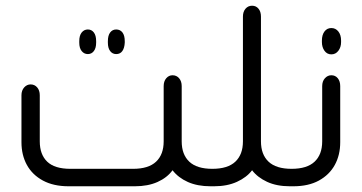

<svg xmlns="http://www.w3.org/2000/svg" viewBox="-20 -651 1264 671"><path d="M287 -462Q274 -462 265.5 -472.5Q257 -483 257 -502V-507Q257 -527 265.5 -537.5Q274 -548 287 -548Q300 -548 308 -537.5Q316 -527 316 -507V-502Q316 -483 308 -472.5Q300 -462 287 -462ZM386 -462Q373 -462 365 -472.5Q357 -483 357 -502V-507Q357 -527 365 -537.5Q373 -548 386 -548Q400 -548 408 -537.5Q416 -527 416 -507V-502Q415 -483 407.5 -472.5Q400 -462 386 -462ZM728 -61V0H716Q670 0 636.5 -15Q603 -30 583 -56Q564 -30 530.5 -15Q497 0 451 0H220Q167 0 130 -20Q93 -40 74 -74.5Q55 -109 55 -154V-318Q55 -335 64.5 -345.5Q74 -356 87 -356Q101 -356 110 -345.5Q119 -335 119 -318V-157Q119 -111 145 -86Q171 -61 226 -61H445Q499 -61 525.5 -86Q552 -111 552 -157V-350Q552 -367 561 -377.5Q570 -388 583 -388Q597 -388 606 -377.5Q615 -367 615 -350V-157Q615 -111 641.5 -86Q668 -61 722 -61Z M1005 -61V0H993Q947 0 913.5 -15.5Q880 -31 861 -56Q842 -31 808 -15.5Q774 0 728 0H716V-61H722Q776 -61 802.5 -86Q829 -111 829 -157V-593Q829 -610 838 -620.5Q847 -631 861 -631Q875 -631 883.5 -620.5Q892 -610 892 -593V-157Q892 -111 918.5 -86Q945 -61 999 -61Z M1138 -461Q1123 -461 1114 -473.5Q1105 -486 1105 -504V-509Q1105 -529 1114 -541Q1123 -553 1138 -553Q1153 -553 1162.5 -541Q1172 -529 1172 -509V-504Q1172 -486 1162.5 -473.5Q1153 -461 1138 -461ZM993 0V-61H999Q1053 -61 1079.5 -86Q1106 -111 1106 -157V-350Q1106 -367 1115.5 -377.5Q1125 -388 1138 -388Q1152 -388 1160.5 -377.5Q1169 -367 1169 -350V-154Q1169 -109 1150 -74.5Q1131 -40 1094.5 -20Q1058 0 1005 0Z"/></svg>

Font: Beiruti
Style: Regular
Weight: 400
Version: Version 1.00